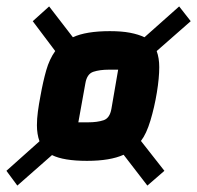

<svg xmlns="http://www.w3.org/2000/svg" viewBox="-22 -612 614 598"><path d="M104 -313Q112 -358 122 -393Q132 -428 150 -453L80 -546L131 -592L205 -496Q246 -515 320 -515Q357 -515 383 -510Q409 -505 428 -496L536 -592L572 -546L466 -453Q470 -442 472 -429.5Q474 -417 474 -403Q474 -369 466.5 -323.5Q459 -278 446.5 -236.5Q434 -195 417 -173L490 -80L437 -34L363 -130Q321 -111 249 -111Q176 -111 140 -129L32 -34L-2 -80L101 -172Q97 -183 95 -195.5Q93 -208 93 -222Q93 -242 96 -264.5Q99 -287 104 -313ZM244 -353 222 -231H252Q281 -231 300.5 -237.5Q320 -244 325 -273L346 -395H317Q289 -395 269 -388.5Q249 -382 244 -353Z"/></svg>

Font: Faster One
Style: Regular
Weight: 400
Designer: Eduardo Rodriguez Tunni
Foundry: Eduardo Rodriguez Tunni
Version: Version 1.003; ttfautohint (v1.8.4.7-5d5b);gftools[0.9.23]